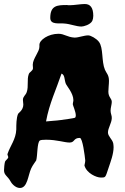

<svg xmlns="http://www.w3.org/2000/svg" viewBox="-28 -898 623 955"><path d="M535 -186C530 -206 509 -220 509 -239C509 -261 527 -285 528 -310C529 -322 522 -333 522 -347C522 -362 528 -379 528 -391C528 -409 511 -414 511 -442C511 -459 514 -478 514 -496C514 -526 501 -534 494 -551C476 -593 487 -660 464 -690C451 -707 423 -722 411 -722C389 -722 364 -711 343 -711C306 -713 292 -730 263 -730C212 -730 168 -699 168 -675C168 -672 168 -669 168 -665C168 -640 135 -606 135 -576C135 -570 136 -564 136 -559C136 -545 118 -540 115 -529C105 -502 115 -468 105 -440C100 -424 86 -419 86 -401C86 -393 88 -385 88 -378C88 -350 64 -336 62 -332C53 -311 53 -277 53 -254C51 -205 23 -173 10 -134C10 -133 9 -132 9 -131C9 -126 13 -121 13 -116C13 -109 0 -101 -3 -94C-6 -84 -8 -60 -8 -51C-8 -26 10 -23 25 5C27 10 46 37 71 37C109 37 111 -25 127 -60C134 -76 150 -96 152 -100C159 -123 156 -188 170 -199C174 -202 187 -203 201 -203C256 -203 292 -189 318 -189C345 -189 336 -212 369 -212C383 -212 394 -121 396 -100C396 -89 392 -79 392 -75C403 -35 453 -15 472 -15C499 -15 495 -13 513 -66C522 -93 537 -132 537 -166C537 -173 536 -180 535 -186ZM346 -313C344 -310 282 -302 275 -301C248 -297 224 -297 201 -294C217 -383 252 -454 278 -532C296 -525 291 -501 300 -480C303 -472 337 -434 337 -400C337 -393 334 -386 334 -380C334 -374 349 -343 349 -324C349 -319 348 -316 346 -313ZM431 -794C434 -801 436 -810 436 -819C436 -860 421 -878 394 -878C372 -878 341 -872 319 -872C314 -872 309 -872 305 -873C257 -873 222 -871 222 -809C222 -773 267 -784 292 -781C322 -779 351 -766 377 -766C388 -766 421 -775 431 -794Z"/></svg>

Font: Freckle Face
Style: Regular
Weight: 400
Designer: Astigmatic (AOETI)
Foundry: Astigmatic (AOETI)
Version: Version 1.000